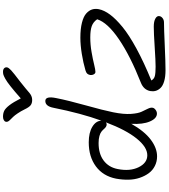

<svg xmlns="http://www.w3.org/2000/svg" viewBox="58 -1138 1120 1276"><g transform="rotate(-90 618.0 -500.0)"><path d="M778.8 -1040Q794.9 -1040 802.7 -1032Q810.5 -1023.9 808.1 -1012.2Q805.7 -1002 789.1 -986.3Q772.5 -970.7 711.9 -924.8Q689.9 -908.2 668.2 -889.6Q646.5 -871.1 637.7 -863.8Q628.9 -856.4 617.4 -851.3Q606 -846.2 591.8 -846.2Q569.3 -846.2 556.2 -856.7Q543 -867.2 528.8 -897Q516.6 -921.9 502.9 -942.1Q489.3 -962.4 479.2 -972.7Q469.2 -982.9 460.7 -991.5Q452.1 -1000 448.7 -1006.6Q445.3 -1013.2 446.8 -1021Q448.2 -1029.3 457.8 -1034.7Q467.3 -1040 480 -1040Q503.4 -1040 520 -1031.7Q536.6 -1023.4 556.6 -997.6Q576.7 -971.7 602.1 -921.9Q648.4 -962.9 680.7 -988.5Q712.9 -1014.2 731.7 -1024.4Q750.5 -1034.7 759.3 -1037.4Q768.1 -1040 778.8 -1040ZM216.8 -16.1Q182.1 -16.1 153.1 -30.8Q124 -45.4 105 -71.3Q85.9 -97.2 74.2 -131.8Q62.5 -166.5 61.8 -206.3Q61 -246.1 68.8 -289.1Q85.9 -375 150.1 -422.6Q214.4 -470.2 310.1 -470.2Q374 -470.2 413.3 -446.5Q452.6 -422.9 454.1 -386.2Q502.9 -520.5 540 -706.1Q550.3 -758.8 585 -758.8Q619.1 -758.8 604 -686Q588.4 -606.9 555.7 -490Q522.9 -373 509.8 -308.1Q495.6 -237.3 499 -189.9Q502.4 -142.6 513.2 -119.6Q523.9 -96.7 533.2 -77.9Q542.5 -59.1 540 -45.9Q538.6 -35.6 526.6 -26.4Q514.6 -17.1 501 -17.1Q468.8 -17.1 448.7 -64Q428.7 -110.8 433.1 -187Q383.8 -100.1 327.9 -58.1Q272 -16.1 216.8 -16.1ZM790 40Q746.1 40 715.8 31Q685.5 22 671.1 6.6Q656.7 -8.8 652.1 -25.6Q647.5 -42.5 650.9 -62Q659.7 -105.5 707 -124Q884.8 -194.3 995.4 -269.8Q1106 -345.2 1127.9 -414.1Q1110.4 -439.9 1082.8 -450Q1055.2 -460 1007.8 -460Q958.5 -460 909.7 -451.4Q860.8 -442.9 826.7 -434.3Q792.5 -425.8 777.8 -425.8Q768.1 -425.8 762 -436.8Q755.9 -447.8 757.8 -461.9Q760.7 -474.6 767.3 -481.2Q773.9 -487.8 789.1 -492.2Q838.9 -506.8 897.9 -516.4Q957 -525.9 1004.9 -525.9Q1064 -525.9 1105.2 -515.4Q1146.5 -504.9 1166.5 -486.8Q1186.5 -468.8 1193.1 -448Q1199.7 -427.2 1194.8 -402.8Q1187.5 -367.2 1159.2 -328.9Q1130.9 -290.5 1077.1 -246.3Q1023.4 -202.1 932.6 -152.8Q841.8 -103.5 721.2 -54.2Q731.4 -35.6 751.2 -30.8Q771 -25.9 813 -25.9Q851.6 -25.9 943.8 -32Q1036.1 -38.1 1079.1 -38.1Q1113.8 -38.1 1132.8 -27.3Q1151.9 -16.6 1148.9 0Q1146.5 12.2 1134.8 21Q1123 29.8 1106.9 29.8Q1066.4 29.8 954.6 34.9Q842.8 40 790 40ZM132.8 -278.8Q116.2 -196.8 144.5 -138.9Q172.9 -81.1 224.1 -81.1Q278.3 -81.1 335.4 -151.9Q392.6 -222.7 442.9 -356Q436.5 -351.1 429.2 -351.1Q419.4 -351.1 411.9 -356.7Q404.3 -362.3 397.7 -370.1Q391.1 -377.9 381.3 -385.7Q371.6 -393.6 352.1 -399.2Q332.5 -404.8 305.2 -404.8Q233.9 -404.8 189.2 -371.3Q144.5 -337.9 132.8 -278.8Z"/></g></svg>

Font: Shantell Sans Irregular
Style: Italic
Weight: 300
Italic angle: -11.31°
Designer: Stephen Nixon, Anya Danilova, Shantell Martin
Foundry: Arrow Type
Version: Version 1.006;[9816181b4]